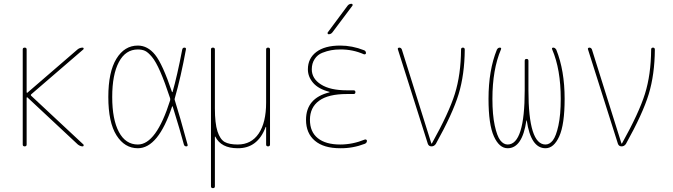

<svg xmlns="http://www.w3.org/2000/svg" viewBox="-20 -770 3540 1010"><path d="M99.6 -9.8V-509.8Q99.6 -519.5 109.9 -519.5Q120.1 -519.5 120.1 -509.8V-284.2Q120.1 -283.2 121.6 -282.2Q123 -281.2 124 -282.2L387.7 -509.8Q399.4 -519.5 415 -519.5Q418.9 -519.5 419.9 -515.6Q420.9 -511.7 418 -509.8L143.6 -273.4Q140.6 -270.5 143.6 -266.6L418.9 -9.8Q420.9 -7.8 419.9 -3.9Q418.9 0 415 0Q402.3 0 389.6 -9.8L124 -257.8Q123 -258.8 121.6 -257.8Q120.1 -256.8 120.1 -255.9V-9.8Q120.1 0 109.9 0Q99.6 0 99.6 -9.8Z M705.1 -509.8Q640.6 -509.8 605.5 -443.8Q570.3 -377.9 570.3 -259.8Q570.3 -141.6 605.5 -75.7Q640.6 -9.8 705.1 -9.8Q801.8 -9.8 875 -242.2Q876 -248 875 -252.9Q846.7 -338.9 823.2 -392.6Q799.8 -446.3 779.3 -470.7Q758.8 -495.1 743.2 -502.4Q727.5 -509.8 705.1 -509.8ZM705.1 9.8Q635.7 9.8 592.8 -58.1Q549.8 -126 549.8 -259.8Q549.8 -391.6 592.3 -460.9Q634.8 -530.3 705.1 -530.3Q756.8 -530.3 795.9 -481.9Q835 -433.6 884.8 -286.1Q884.8 -285.2 886.2 -285.2Q887.7 -285.2 887.7 -286.1Q912.1 -371.1 938.5 -508.8Q940.4 -519.5 950.2 -519.5Q960 -519.5 958 -509.8Q931.6 -365.2 899.4 -252.9Q897.5 -248 899.4 -243.2Q924.8 -163.1 966.8 -8.8Q968.8 0 960 0Q950.2 0 947.3 -9.8Q928.7 -80.1 888.7 -209Q887.7 -210.9 885.7 -210.9Q812.5 9.8 705.1 9.8Z M1089.8 210V-509.8Q1089.8 -519.5 1100.1 -519.5Q1110.4 -519.5 1110.4 -509.8V-200.2Q1110.4 -121.1 1124 -79.1Q1137.7 -37.1 1161.6 -23.4Q1185.5 -9.8 1230.5 -9.8Q1301.8 -9.8 1340.8 -67.4Q1379.9 -125 1379.9 -230.5V-509.8Q1379.9 -519.5 1390.1 -519.5Q1400.4 -519.5 1400.4 -509.8V-9.8Q1400.4 0 1390.1 0Q1379.9 0 1379.9 -9.8V-101.6Q1379.9 -102.5 1378.9 -102.5Q1377 -102.5 1377 -100.6Q1335 10.7 1230.5 9.8Q1142.6 9.8 1112.3 -51.8Q1111.3 -51.8 1110.4 -50.8V210Q1110.4 219.7 1100.1 219.7Q1089.8 219.7 1089.8 210Z M1712.9 -284.2Q1713.9 -284.2 1713.9 -285.2Q1713.9 -287.1 1711.9 -287.1Q1655.3 -301.8 1627.4 -334Q1599.6 -366.2 1599.6 -405.3Q1599.6 -462.9 1644 -496.6Q1688.5 -530.3 1769.5 -530.3Q1833 -530.3 1894.5 -505.9Q1904.3 -502.9 1905.3 -491.2Q1905.3 -487.3 1902.3 -485.4Q1899.4 -483.4 1894.5 -484.4Q1835 -510.7 1769.5 -509.8Q1744.1 -509.8 1722.2 -505.9Q1700.2 -502 1675.3 -492.2Q1650.4 -482.4 1635.3 -459.5Q1620.1 -436.5 1620.1 -405.3Q1620.1 -356.4 1668.5 -325.7Q1716.8 -294.9 1804.7 -294.9H1839.8Q1849.6 -294.9 1849.6 -285.2Q1849.6 -275.4 1839.8 -275.4H1804.7Q1707 -275.4 1658.7 -240.2Q1610.4 -205.1 1610.4 -139.6Q1610.4 -76.2 1651.9 -43Q1693.4 -9.8 1769.5 -9.8Q1835 -9.8 1899.4 -36.1Q1903.3 -37.1 1906.7 -35.2Q1910.2 -33.2 1910.2 -29.3Q1910.2 -18.6 1899.4 -13.7Q1835.9 10.7 1769.5 9.8Q1682.6 9.8 1636.2 -29.8Q1589.8 -69.3 1589.8 -139.6Q1589.8 -253.9 1712.9 -284.2ZM1709 -589.8Q1705.1 -589.8 1703.6 -593.3Q1702.1 -596.7 1704.1 -599.6L1808.6 -740.2Q1816.4 -750 1829.1 -750Q1833 -750 1834.5 -746.6Q1835.9 -743.2 1834 -740.2L1728.5 -599.6Q1720.7 -589.8 1709 -589.8Z M2230.5 -13.7 2073.2 -509.8Q2071.3 -513.7 2073.7 -516.6Q2076.2 -519.5 2080.1 -519.5Q2089.8 -519.5 2093.8 -509.8L2249 -15.6Q2249 -14.6 2250 -14.6Q2252 -14.6 2252 -15.6Q2340.8 -174.8 2372.6 -275.9Q2404.3 -377 2405.3 -508.8Q2405.3 -519.5 2415 -519.5Q2424.8 -519.5 2424.8 -508.8Q2423.8 -377.9 2392.6 -274.9Q2361.3 -171.9 2272.5 -12.7Q2263.7 0 2250 0Q2235.4 0 2230.5 -13.7Z M2650.4 9.8Q2606.4 9.8 2578.1 -52.7Q2549.8 -115.2 2549.8 -250Q2549.8 -400.4 2593.8 -508.8Q2599.6 -519.5 2609.4 -519.5Q2619.1 -519.5 2615.2 -509.8Q2570.3 -404.3 2570.3 -250Q2570.3 -166 2582.5 -109.9Q2594.7 -53.7 2611.8 -31.7Q2628.9 -9.8 2650.4 -9.8Q2740.2 -9.8 2740.2 -294.9V-450.2Q2740.2 -460 2750 -460Q2759.8 -460 2759.8 -450.2V-294.9Q2759.8 -9.8 2849.6 -9.8Q2871.1 -9.8 2888.2 -31.7Q2905.3 -53.7 2917.5 -109.9Q2929.7 -166 2929.7 -250Q2929.7 -405.3 2884.8 -509.8Q2880.9 -519.5 2890.6 -519.5Q2899.4 -519.5 2906.2 -508.8Q2950.2 -399.4 2950.2 -250Q2950.2 -115.2 2921.9 -52.7Q2893.6 9.8 2849.6 9.8Q2772.5 9.8 2751 -135.7Q2751 -136.7 2750 -136.7Q2749 -136.7 2749 -135.7Q2727.5 9.8 2650.4 9.8Z M3230.5 -13.7 3073.2 -509.8Q3071.3 -513.7 3073.7 -516.6Q3076.2 -519.5 3080.1 -519.5Q3089.8 -519.5 3093.8 -509.8L3249 -15.6Q3249 -14.6 3250 -14.6Q3252 -14.6 3252 -15.6Q3340.8 -174.8 3372.6 -275.9Q3404.3 -377 3405.3 -508.8Q3405.3 -519.5 3415 -519.5Q3424.8 -519.5 3424.8 -508.8Q3423.8 -377.9 3392.6 -274.9Q3361.3 -171.9 3272.5 -12.7Q3263.7 0 3250 0Q3235.4 0 3230.5 -13.7Z"/></svg>

Font: Rounded-X Mgen+ 2m thin
Style: Regular
Weight: 100
Designer: [Source Han Sans]
Ryoko NISHIZUKA  (kana & ideographs); Paul D. Hunt (Latin, Greek & Cyrillic); Wenlong ZHANG  (bopomofo
Version: Version 1.059.20150602